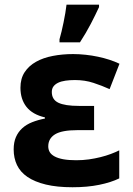

<svg xmlns="http://www.w3.org/2000/svg" viewBox="-20 -786 565 816"><path d="M379.9 -335.9V-232.9H309.1Q242.7 -232.9 213.9 -215.1Q185.1 -197.3 185.1 -164.1Q185.1 -150.4 191.4 -139.6Q197.8 -128.9 212.2 -121.1Q226.6 -113.3 249.3 -109.1Q272 -105 304.2 -105Q332 -105 357.9 -108.6Q383.8 -112.3 407.2 -118.2Q430.7 -124 450.9 -131.6Q471.2 -139.2 486.8 -147V-27.8Q451.7 -10.7 401.6 -0.5Q351.6 9.8 288.1 9.8Q222.2 9.8 174.8 -1.7Q127.4 -13.2 96.9 -33.9Q66.4 -54.7 52.2 -84.5Q38.1 -114.3 38.1 -150.9Q38.1 -181.2 47.6 -203.1Q57.1 -225.1 74.5 -241Q91.8 -256.8 116.5 -266.6Q141.1 -276.4 170.9 -282.2V-287.1Q118.2 -299.3 92.5 -331.8Q66.9 -364.3 66.9 -413.1Q66.9 -452.1 84.7 -479.2Q102.5 -506.3 133.1 -523.4Q163.6 -540.5 204.3 -548.3Q245.1 -556.2 291 -556.2Q317.4 -556.2 344.2 -553.2Q371.1 -550.3 396.5 -544.9Q421.9 -539.6 445.1 -532Q468.3 -524.4 487.8 -515.1L445.8 -407.2Q413.6 -421.9 377.2 -433.8Q340.8 -445.8 298.8 -445.8Q276.4 -445.8 258.1 -443.1Q239.7 -440.4 227.1 -434.3Q214.4 -428.2 207.3 -418.7Q200.2 -409.2 200.2 -395Q200.2 -362.8 228 -349.4Q255.9 -335.9 315.9 -335.9ZM232.9 -619.1Q237.3 -633.8 241.7 -652.6Q246.1 -671.4 250.2 -691.2Q254.4 -710.9 257.6 -730.5Q260.7 -750 262.7 -766.1H400.9V-755.9Q385.7 -722.7 365.7 -684.3Q345.7 -646 319.8 -606H232.9Z"/></svg>

Font: Droid Sans
Style: Bold
Weight: 700
Foundry: Ascender Corporation
Version: Version 1.00 build 112